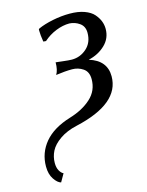

<svg xmlns="http://www.w3.org/2000/svg" viewBox="-106 -505 626 819"><g transform="rotate(-15 207.0 -96.0)"><path d="M270 -398.9Q241.2 -398.9 210.2 -386.5Q179.2 -374 154.8 -352.1L143.1 -353Q138.2 -382.8 138.2 -400.9V-408.2L141.1 -411.1Q168 -423.3 206.5 -431.2Q245.1 -439 282.2 -439Q319.3 -439 346.4 -429.2Q373.5 -419.4 387.5 -403.3Q401.4 -387.2 407.7 -370.8Q414.1 -354.5 414.1 -336.9Q414.1 -294.9 384 -266.4Q354 -237.8 310.1 -228Q386.2 -204.6 386.2 -134.8Q386.2 -14.2 187 30.8Q142.1 41 111.6 62.3Q81.1 83.5 68.6 108.2Q56.2 132.8 56.2 160.2Q56.2 180.7 63.7 194.1Q71.3 207.5 81.1 211.9L61 247.1Q45.9 243.2 31 221.2Q16.1 199.2 16.1 165Q16.1 105 54.2 59.3Q92.3 13.7 168.9 -9.8Q227.1 -27.3 263.9 -60.8Q300.8 -94.2 300.8 -145Q300.8 -177.7 279.1 -192.4Q257.3 -207 231 -207Q200.2 -207 159.2 -201.2Q170.9 -220.2 170.9 -253.9Q172.4 -253.9 200.4 -250.5Q228.5 -247.1 241.2 -247.1Q278.3 -247.1 306.6 -272.2Q335 -297.4 335 -340.8Q335 -369.1 314.7 -383.5Q294.4 -397.9 270 -398.9Z"/></g></svg>

Font: Linear Smooth
Style: Italic
Weight: 400
Designer: Philipp H. Poll, Flanker
Foundry: Philipp H. Poll, reworked by Flanker
Version: Version 1.061 | FøM Fix